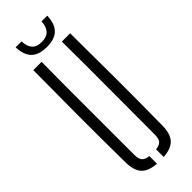

<svg xmlns="http://www.w3.org/2000/svg" viewBox="-309 -975 1006 1006"><g transform="rotate(-45 193.5 -472.5)"><path d="M57 -114Q55 -287.5 55.2 -457Q55.5 -626.5 57 -800H118.5Q117 -626.5 117.2 -455.2Q117.5 -284 117.5 -110.5Q117.5 -81.5 128.8 -68.2Q140 -55 168.5 -51.5V5Q110 1 84 -27.2Q58 -55.5 57 -114ZM218.5 5V-51.5Q247 -55 257.8 -68.2Q268.5 -81.5 268.5 -110.5Q268.5 -284 269.2 -455.2Q270 -626.5 268.5 -800H330Q331.5 -626.5 331.8 -457Q332 -287.5 330 -114Q329 -55.5 303 -27.2Q277 1 218.5 5ZM193.5 -835Q134 -835 106 -863.8Q78 -892.5 76 -950H120Q120.5 -915.5 137.2 -894Q154 -872.5 193.5 -872.5Q230 -872.5 248.5 -893Q267 -913.5 267.5 -950H310.5Q308.5 -893 280.8 -864Q253 -835 193.5 -835Z"/></g></svg>

Font: Big Shoulders Stencil Text Light
Style: Regular
Weight: 300
Designer: Patric King
Foundry: XO Type Co
Version: Version 1.000